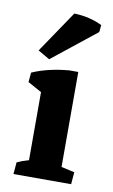

<svg xmlns="http://www.w3.org/2000/svg" viewBox="-71 -615 385 655"><g transform="rotate(10 121.0 -287.5)"><path d="M23.4 0 26.9 -41Q43 -48.8 67.4 -55.7V-291.5L19.5 -317.9L22.5 -351.1Q76.7 -375 149.4 -381.3H180.7V-52.2L226.6 -42L223.1 0ZM75.2 -406.7 34.7 -430.2 132.8 -575.2Q187 -573.7 230 -552.2L227.5 -527.8Z"/></g></svg>

Font: Markazi Text
Style: Bold
Weight: 700
Designer: Borna Izadpanah (Arabic designer), Fiona Ross (Arabic design director) and Florian Runge (Latin designer)
Foundry: Borna Izadpanah and Florian Runge
Version: Version 1.001; ttfautohint (v1.8.3)